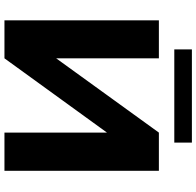

<svg xmlns="http://www.w3.org/2000/svg" viewBox="-30 -874 903 884"><g transform="rotate(90 422.0 -431.5)"><path d="M590 -711 248 -238V-711H73V0H248L590 -472V0H766V-711ZM636 -782V-863H207V-782Z"/></g></svg>

Font: Asimov
Style: XWid
Weight: 500
Designer: Google
Version: Version 2.000980; 2014